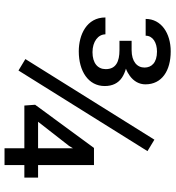

<svg xmlns="http://www.w3.org/2000/svg" viewBox="16 -772 756 827"><g transform="rotate(90 393.5 -358.0)"><path d="M744.6 -144.5H690.4V-385.3H616.7L430.7 -131.8L434.1 -85.4H618.2V0H690.4V-85.4H744.6ZM155.3 -547.4V-495.1H195.3C244.6 -495.1 277.3 -480 277.3 -436C277.3 -401.4 251.5 -378.9 204.1 -378.9C158.7 -378.9 127.4 -403.3 127.4 -434.6H54.7C54.7 -354 128.9 -319.8 200.7 -319.8C285.6 -319.8 350.1 -360.8 350.1 -431.6C350.1 -464.8 337.9 -489.3 314.5 -505.4C303.7 -512.7 290.5 -518.6 275.4 -522.9C287.1 -527.3 297.4 -533.2 306.2 -539.6C329.6 -556.6 342.8 -580.1 342.8 -606.9C342.8 -677.7 284.2 -715.8 200.7 -715.8C123 -715.8 61 -675.3 61 -607.9H133.3C133.3 -638.7 163.1 -656.7 201.7 -656.7C250 -656.7 270.5 -632.8 270.5 -603C270.5 -571.3 245.1 -547.4 195.3 -547.4ZM630.4 -615.7 581.1 -645.5 233.9 -89.8 283.2 -60.1ZM503.9 -144.5 607.9 -277.8 618.2 -294.9V-144.5Z"/></g></svg>

Font: Bert Sans
Style: Regular
Weight: 400
Designer: Christian Robertson (Google), Cristiano Sobral
Foundry: Google, Cristiano Sobral
Version: Version 3.101